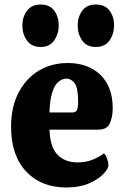

<svg xmlns="http://www.w3.org/2000/svg" viewBox="-20 -821 545 850"><path d="M274 9Q162 9 95.5 -62Q29 -133 29 -260Q29 -347 62 -410.5Q95 -474 151.5 -508Q208 -542 280 -542Q370 -542 424.5 -489.5Q479 -437 479 -342Q479 -304 466.5 -275.5Q454 -247 415 -247H199Q202 -168 235.5 -135Q269 -102 323 -102Q357 -102 386 -112.5Q415 -123 440 -142Q449 -134 454.5 -117.5Q460 -101 460 -90Q460 -74 437.5 -50.5Q415 -27 373.5 -9Q332 9 274 9ZM199 -323H300Q317 -323 321.5 -336Q326 -349 326 -368Q326 -432 310.5 -452.5Q295 -473 274 -473Q257 -473 240 -460Q223 -447 212 -414.5Q201 -382 199 -323ZM404 -613Q364 -613 344 -641.5Q324 -670 324 -708Q324 -746 344 -773.5Q364 -801 404 -801Q445 -801 465 -774Q485 -747 485 -709Q485 -671 465 -642Q445 -613 404 -613ZM160 -613Q120 -613 99.5 -641.5Q79 -670 79 -708Q79 -746 99.5 -773.5Q120 -801 160 -801Q200 -801 220 -774Q240 -747 240 -709Q240 -671 220 -642Q200 -613 160 -613Z"/></svg>

Font: Calistoga
Style: Regular
Weight: 400
Designer: Yvonne Schuttler, Eben Sorkin
Foundry: www.sorkintype.com
Version: Version 1.010; ttfautohint (v1.8.4.7-5d5b)